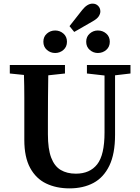

<svg xmlns="http://www.w3.org/2000/svg" viewBox="-20 -1021 769 1058"><path d="M459 -616V-663H699V-616L614 -606V-278Q614 -173 582.5 -108Q551 -43 495 -13Q439 17 363 17Q290 17 234 -10Q178 -37 146 -96Q114 -155 114 -250V-359Q114 -421 114 -483.5Q114 -546 112 -608L34 -616V-663H338V-616L246 -606Q245 -545 244.5 -483Q244 -421 244 -359V-281Q244 -200 262 -152.5Q280 -105 314.5 -84.5Q349 -64 398 -64Q475 -64 515.5 -115.5Q556 -167 556 -291V-605ZM219 -791Q219 -819 238.5 -836Q258 -853 284 -853Q310 -853 329.5 -836Q349 -819 349 -791Q349 -763 329.5 -746Q310 -729 284 -729Q258 -729 238.5 -746Q219 -763 219 -791ZM389 -845 363 -877 433 -966Q461 -1001 490 -1001Q509 -1001 521 -988.5Q533 -976 533 -958Q533 -945 524 -931Q515 -917 490 -903ZM455 -791Q455 -819 474.5 -836Q494 -853 519 -853Q546 -853 565.5 -836Q585 -819 585 -791Q585 -763 565.5 -746Q546 -729 519 -729Q494 -729 474.5 -746Q455 -763 455 -791Z"/></svg>

Font: Source Serif Pro Semibold
Style: Regular
Weight: 600
Designer: Frank Grießhammer
Foundry: Adobe Systems Incorporated
Version: Version 3.000;hotconv 1.0.109;makeotfexe 2.5.65596